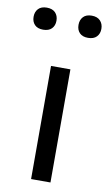

<svg xmlns="http://www.w3.org/2000/svg" viewBox="-118 -753 450 795"><g transform="rotate(10 107.5 -355.0)"><path d="M153.3 -475.6V0H71.8V-475.6ZM238 -629.4Q225.6 -616.7 202.1 -616.7Q178.7 -616.7 166.5 -629.4Q154.3 -642.1 154.3 -663.1Q154.3 -684.1 166.5 -697Q178.7 -710 202.1 -710Q225.6 -710 238 -696.8Q250.5 -683.6 250.5 -662.8Q250.5 -642.1 238 -629.4ZM49.1 -630.4Q36.6 -617.7 13.2 -617.7Q-10.3 -617.7 -22.5 -630.4Q-34.7 -643.1 -34.7 -663.8Q-34.7 -684.6 -22.5 -697.5Q-10.3 -710.4 13.2 -710.4Q36.6 -710.4 49.1 -697.5Q61.5 -684.6 61.5 -663.8Q61.5 -643.1 49.1 -630.4Z"/></g></svg>

Font: Yantramanav
Style: Regular
Weight: 400
Version: Version 1.000;PS 1.0;hotconv 1.0.72;makeotf.lib2.5.5900; ttf